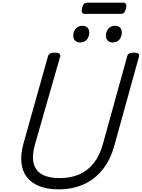

<svg xmlns="http://www.w3.org/2000/svg" viewBox="-20 -1413 1072 1452"><path d="M422 19Q339 19 279 -4.5Q219 -28 184 -72.5Q149 -117 142 -182.5Q135 -248 159 -333L343 -988Q348 -1002 359.5 -1008.5Q371 -1015 394 -1015Q417 -1015 428 -1008Q439 -1001 435 -985L245 -323Q220 -235 234.5 -178Q249 -121 299 -93.5Q349 -66 430 -66Q517 -66 582 -95.5Q647 -125 691 -182Q735 -239 758 -323L942 -988Q946 -1002 957.5 -1008.5Q969 -1015 992 -1015Q1039 -1015 1031 -985L845 -313Q815 -204 756 -130.5Q697 -57 613 -19Q529 19 422 19ZM584 -1092Q563 -1092 548.5 -1105.5Q534 -1119 534 -1145Q534 -1172 552 -1195Q570 -1218 606 -1218Q626 -1218 640.5 -1205Q655 -1192 655 -1166Q655 -1138 638 -1115Q621 -1092 584 -1092ZM830 -1092Q809 -1092 795 -1105.5Q781 -1119 781 -1145Q781 -1172 798.5 -1195Q816 -1218 852 -1218Q873 -1218 887 -1205Q901 -1192 901 -1166Q901 -1138 884 -1115Q867 -1092 830 -1092ZM624 -1308Q605 -1308 600.5 -1319.5Q596 -1331 600 -1349Q605 -1371 613.5 -1382Q622 -1393 640 -1393H909Q929 -1393 933.5 -1380.5Q938 -1368 933 -1349Q928 -1329 919.5 -1318.5Q911 -1308 894 -1308Z"/></svg>

Font: Playwrite AU NSW
Style: Regular
Weight: 400
Designer: Veronika Burian, José Scaglione
Foundry: TypeTogether
Version: Version 1.002